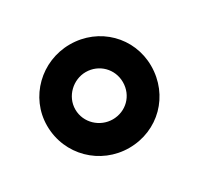

<svg xmlns="http://www.w3.org/2000/svg" viewBox="-85 -911 563 542"><g transform="rotate(-30 196.0 -639.5)"><path d="M196 -471C291 -471 365 -545 365 -641C365 -734 291 -808 196 -808C103 -808 26 -734 26 -641C26 -545 103 -471 196 -471ZM118 -641C118 -684 155 -718 196 -718C239 -718 273 -684 273 -641C273 -597 239 -564 196 -564C155 -564 118 -597 118 -641Z"/></g></svg>

Font: Vanilla Cream Black
Style: Regular
Weight: 900
Designer: Jeremy Tribby, Jinavaṁso
Foundry: Tribby Type
Version: Version 1.422;Glyphs 3.1.2 (3151)